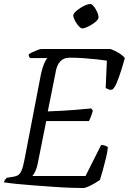

<svg xmlns="http://www.w3.org/2000/svg" viewBox="-28 -952 652 972"><path d="M395 0Q369 0 328 -1.5Q287 -3 238.5 -6.5Q190 -10 142.5 -13.5Q95 -17 55.5 -21Q16 -25 -8 -29Q-6 -37 -2.5 -42Q1 -47 6 -52L32 -56Q49 -58 60.5 -63.5Q72 -69 80.5 -87.5Q89 -106 96 -144L180 -580Q187 -611 196 -631.5Q205 -652 212 -658H125Q123 -660 120 -664Q117 -668 117 -676Q124 -682 136.5 -688Q149 -694 162.5 -699Q176 -704 181 -704H531Q554 -696 574 -683.5Q594 -671 604 -658Q595 -625 584.5 -592.5Q574 -560 564 -535.5Q554 -511 543 -500Q533 -495 522 -499.5Q511 -504 507 -506L513 -645Q494 -648 462.5 -651.5Q431 -655 395.5 -657.5Q360 -660 327 -660Q303 -660 288.5 -650.5Q274 -641 265.5 -624.5Q257 -608 253 -583L214 -388Q257 -390 289 -391.5Q321 -393 354.5 -396Q388 -399 434 -403L442 -392Q437 -374 432 -361Q427 -348 422 -339H206L163 -124Q159 -102 151 -85.5Q143 -69 136 -61H405L484 -218Q497 -218 507.5 -213.5Q518 -209 518 -205Q516 -184 509 -154Q502 -124 493.5 -94Q485 -64 478 -41Q468 -34 452 -24.5Q436 -15 420 -8Q404 -1 395 0ZM389 -808Q381 -808 370 -820.5Q359 -833 351 -848.5Q343 -864 343 -874Q343 -882 353.5 -892Q364 -902 378.5 -911.5Q393 -921 407 -926.5Q421 -932 429 -932Q437 -932 447 -919.5Q457 -907 464 -891Q471 -875 471 -865Q471 -857 461.5 -847Q452 -837 438 -828.5Q424 -820 410.5 -814Q397 -808 389 -808Z"/></svg>

Font: Texturina 12pt ExtraLight
Style: Italic
Weight: 250
Italic angle: -11°
Designer: Guillermo Torres Carreño
Foundry: Omnibus-Type
Version: Version 1.002